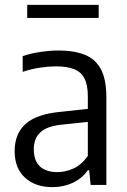

<svg xmlns="http://www.w3.org/2000/svg" viewBox="-20 -758 520 787"><path d="M195 9Q124.5 9 82.2 -30Q40 -69 40 -138.5Q40 -210 85 -250.2Q130 -290.5 227.5 -299.5L360 -314L369 -261.5L233 -247Q173 -241 145.8 -216Q118.5 -191 118.5 -146.5Q118.5 -99.5 143.5 -76Q168.5 -52.5 215.5 -52.5Q247.5 -52.5 280.8 -67.2Q314 -82 340 -119V-362.5Q340 -411 325.5 -437.8Q311 -464.5 282 -475.2Q253 -486 209.5 -486Q180.5 -486 144.5 -480.8Q108.5 -475.5 73 -463.5V-528Q105 -539 145 -545Q185 -551 220 -551Q284.5 -551 328.2 -533.2Q372 -515.5 394 -473.5Q416 -431.5 416 -359.5V0H351.5L345.5 -60H340Q315.5 -26 277.8 -8.5Q240 9 195 9ZM91.5 -684.5V-738H384.5V-684.5Z"/></svg>

Font: Encode Sans SemiCondensed
Style: Regular
Weight: 400
Width: 4
Designer: Multiple Designers
Foundry: Impallari Type
Version: Version 3.002